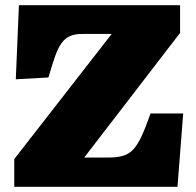

<svg xmlns="http://www.w3.org/2000/svg" viewBox="-20 -721 757 741"><path d="M35 0V-107L411 -590H298Q268 -590 249.5 -581.5Q231 -573 217.5 -554.5Q204 -536 192.5 -503.5Q181 -471 167 -422L41 -415L53 -701H675V-594L305 -113H398Q431 -113 454 -119.5Q477 -126 494 -144Q511 -162 526.5 -195.5Q542 -229 561 -283H687L665 0Z"/></svg>

Font: Literata Black
Style: Regular
Weight: 900
Designer: Latin by Veronika Burian and Jose Scaglione. Greek by Irene Vlachou. Cyrillic by Vera Evstafieva.
Foundry: TypeTogether
Version: Version 3.103;gftools[0.9.29]